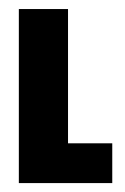

<svg xmlns="http://www.w3.org/2000/svg" viewBox="-20 -411 281 431"><path d="M22.3 0H232V-89.3H132.7V-390.7H22.3Z"/></svg>

Font: Jomhuria
Style: Regular
Weight: 400
Designer: Arabic design by Kourosh Beigpour, Latin design by Eben Sorkin, engineering by Lasse Fister and Khaled Hosney
Version: Version 1.0000